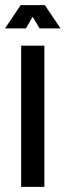

<svg xmlns="http://www.w3.org/2000/svg" viewBox="-52 -724 255 744"><path d="M30 0V-547H120V0ZM-32.5 -614 28 -704H122L182.5 -614H101.5L74.5 -659L48.5 -614Z"/></svg>

Font: League Gothic SemiCondensed
Style: Regular
Weight: 400
Width: 4
Designer: The League of Moveable Type
Version: Version 2.001